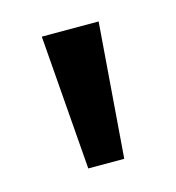

<svg xmlns="http://www.w3.org/2000/svg" viewBox="-54 -830 318 347"><g transform="rotate(-15 105.5 -656.0)"><path d="M139.1 -530H71.8L52.3 -781.8H158.6Z"/></g></svg>

Font: Spartan MB SemBd
Style: Regular
Weight: 600
Designer: Matt Bailey, Mirko Velimirovic
Foundry: Matt Bailey
Version: Version 1.005